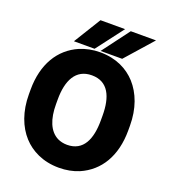

<svg xmlns="http://www.w3.org/2000/svg" viewBox="-161 -1017 1012 1144"><g transform="rotate(20 345.5 -445.5)"><path d="M28 -340C28 -232 62 -144 116 -85C166 -30 243 10 344 10C391 10 432 2 471 -14C589 -65 658 -178 658 -340V-370C658 -479 624 -566 570 -626C520 -681 445 -721 343 -721C296 -721 254 -712 215 -696C97 -645 28 -531 28 -370ZM172 -729H303L434 -901H278ZM200 -340V-371C200 -489 240 -575 343 -575C447 -575 484 -489 484 -371V-340C484 -222 447 -135 344 -135C321 -135 301 -140 284 -148C226 -177 200 -247 200 -340ZM341 -729H478L630 -901H470Z"/></g></svg>

Font: Asimov Pro
Style: Ult
Weight: 900
Designer: Google
Version: Version 2.000980; 2014